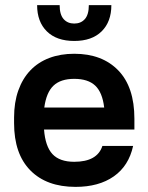

<svg xmlns="http://www.w3.org/2000/svg" viewBox="-20 -720 580 750"><path d="M275 10Q162 10 98.5 -54.5Q35 -119 35 -239V-261Q35 -320 51.5 -366.5Q68 -413 98.5 -445Q129 -477 172.5 -493.5Q216 -510 270 -510Q379 -510 442 -445Q505 -380 505 -256V-214H152Q157 -148 185 -118Q213 -88 270 -88Q360 -88 380 -150H500Q483 -72 424.5 -31Q366 10 275 10ZM270 -412Q217 -412 189 -385.5Q161 -359 153 -300H387Q380 -359 352 -385.5Q324 -412 270 -412ZM270 -560Q201 -560 163 -597.5Q125 -635 125 -700H213Q213 -663 228.5 -645.5Q244 -628 270 -628Q296 -628 311.5 -645.5Q327 -663 327 -700H415Q415 -635 377 -597.5Q339 -560 270 -560Z"/></svg>

Font: PT Root UI Bold
Style: Regular
Weight: 700
Designer: Vitaly Kuzmin
Foundry: ParaType Ltd.
Version: Version 2.000G